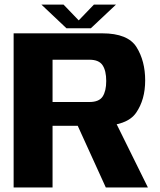

<svg xmlns="http://www.w3.org/2000/svg" viewBox="-20 -821 703 841"><path d="M39.7 0H210.2V-269.9H420.9Q536.6 -269.9 576.3 -327.2Q615.9 -384.5 615.9 -468.6Q615.9 -553.8 578.1 -614.4Q540.3 -675 427.8 -675H39.7ZM443.4 0H627.8L468.9 -321.5L300.2 -314.5ZM210.2 -374.2V-559.4H371.7Q413.5 -559.4 429.4 -535.1Q445.3 -510.9 445.3 -466.4Q445.3 -422.4 429.7 -398.3Q414 -374.2 371.7 -374.2ZM271 -697.3H378L488.1 -800.9H391.4L324.8 -731.7L258.3 -800.9H161.3Z"/></svg>

Font: Anybody Thin
Style: Regular
Weight: 100
Designer: Tyler Finck
Foundry: Etcetera Type Company
Version: Version 1.114;gftools[0.9.25]